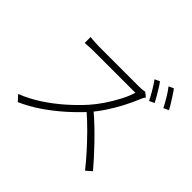

<svg xmlns="http://www.w3.org/2000/svg" viewBox="-189 -1093 1378 1378"><g transform="rotate(45 500.0 -403.5)"><path d="M750 -803Q763 -786 778 -761.5Q793 -737 807.5 -712Q822 -687 833 -666L794 -648Q780 -678 756 -718Q732 -758 712 -786ZM856 -838Q870 -820 885.5 -795.5Q901 -771 916.5 -746.5Q932 -722 942 -702L903 -684Q886 -718 863.5 -755.5Q841 -793 819 -821ZM760 -650Q756 -645 750.5 -635Q745 -625 742 -617Q722 -567 691 -506.5Q660 -446 622 -388.5Q584 -331 544 -286Q488 -225 423.5 -168Q359 -111 287 -61.5Q215 -12 134 24L94 -19Q175 -51 248.5 -99Q322 -147 387.5 -204.5Q453 -262 507 -322Q542 -361 577.5 -413.5Q613 -466 641.5 -520.5Q670 -575 683 -620Q676 -620 644 -620Q612 -620 567 -620Q522 -620 472.5 -620Q423 -620 378 -620Q333 -620 302.5 -620Q272 -620 264 -620Q248 -620 227.5 -619Q207 -618 191 -617Q175 -616 173 -616V-676Q176 -675 192 -674Q208 -673 228 -671.5Q248 -670 264 -670Q272 -670 302 -670Q332 -670 375.5 -670Q419 -670 466 -670Q513 -670 556.5 -670Q600 -670 630.5 -670Q661 -670 669 -670Q689 -670 703.5 -671.5Q718 -673 727 -676ZM557 -321Q599 -286 642 -245Q685 -204 726.5 -161Q768 -118 803.5 -78.5Q839 -39 866 -7L823 31Q787 -15 737.5 -70.5Q688 -126 632 -182.5Q576 -239 521 -286Z"/></g></svg>

Font: Noto Sans JP Thin Light
Style: Regular
Weight: 300
Version: Version 2.004-H2;hotconv 1.0.118;makeotfexe 2.5.65603